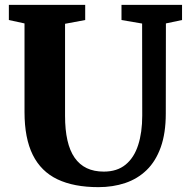

<svg xmlns="http://www.w3.org/2000/svg" viewBox="-20 -763 778 791"><path d="M385.5 8Q284.5 8 216.8 -24.2Q149 -56.5 115 -125Q81 -193.5 81 -301V-666.5L16.5 -680.5V-743H331V-680.5L248 -665V-286Q248 -228 257.8 -185Q267.5 -142 287.5 -113.2Q307.5 -84.5 337.5 -70.2Q367.5 -56 407.5 -56Q462.5 -56 497.5 -84.8Q532.5 -113.5 549.2 -165.5Q566 -217.5 566 -287L565.5 -666L480.5 -680.5V-743H730V-680.5L663.5 -666.5L663 -295.5Q663 -214 642.2 -156.2Q621.5 -98.5 584 -62.2Q546.5 -26 495.8 -9Q445 8 385.5 8Z"/></svg>

Font: Merriweather 28pt ExtraBold
Style: Regular
Weight: 800
Version: Version 2.100